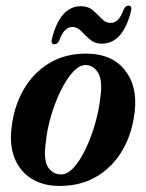

<svg xmlns="http://www.w3.org/2000/svg" viewBox="-20 -636 507 666"><path d="M282.5 -450Q368.5 -449 413.2 -392.8Q458 -336.5 447 -247Q439 -175 406 -117Q373 -59 317.5 -25Q262 9 186 9Q130.5 9 90.5 -15.5Q50.5 -40 31.5 -85.2Q12.5 -130.5 20 -192Q28 -266 61.5 -324.5Q95 -383 151 -417Q207 -451 282.5 -450ZM192 -31Q214.5 -31 236.8 -56Q259 -81 278 -121.5Q297 -162 310.2 -208.2Q323.5 -254.5 328 -297Q336.5 -357 320.5 -383.2Q304.5 -409.5 278 -410.5Q255.5 -411 232.8 -386Q210 -361 190.2 -320.5Q170.5 -280 156.8 -233Q143 -186 139 -142.5Q130 -80.5 146.8 -55.8Q163.5 -31 192 -31ZM333 -484.5Q308.5 -484.5 292 -499Q275.5 -513.5 261.8 -528Q248 -542.5 231 -542.5Q202 -542.5 185.5 -495Q179.5 -482.5 168.5 -482.5Q155 -482.5 160.5 -503Q189 -614.5 261 -614.5Q286 -614.5 302.5 -600Q319 -585.5 332.8 -571Q346.5 -556.5 364 -556.5Q393 -556.5 409 -603.5Q415.5 -616.5 426 -616.5Q439.5 -616.5 434 -595.5Q405.5 -484.5 333 -484.5Z"/></svg>

Font: Fraunces 144pt Soft SemiBold
Style: Italic
Weight: 600
Italic angle: -16°
Version: Version 1.000;[b76b70a41]